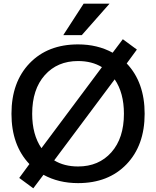

<svg xmlns="http://www.w3.org/2000/svg" viewBox="-20 -980 844 1038"><path d="M432 -960H572L422 -790H322ZM215 -35 160 38 84 -18 139 -93Q42 -195 42 -365Q42 -536 140 -638Q238 -740 402 -740Q507 -740 589 -695L644 -768L720 -712L665 -637Q762 -535 762 -365Q762 -194 664 -92Q566 10 402 10Q297 10 215 -35ZM273 -113Q327 -80 402 -80Q514 -80 582 -156.5Q650 -233 650 -365Q650 -478 600 -551ZM204 -179 531 -617Q477 -650 402 -650Q290 -650 222 -573.5Q154 -497 154 -365Q154 -252 204 -179Z"/></svg>

Font: Mplus 1p Medium
Style: Regular
Weight: 500
Version: Version 1.061